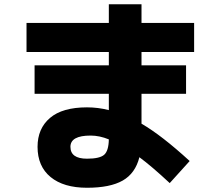

<svg xmlns="http://www.w3.org/2000/svg" viewBox="-20 -820 1040 905"><path d="M105 -712H493V-800H647V-712H895V-575H647V-512H857V-378H647V-237Q742 -182 874 -61L780 43Q694 -37 637 -79Q618 -3 558.5 31Q499 65 390 65Q280 65 218.5 14.5Q157 -36 157 -128Q157 -214 215.5 -264Q274 -314 390 -314Q442 -314 493 -301V-378H143V-512H493V-575H105ZM493 -163Q449 -181 407 -181Q312 -181 312 -128Q312 -72 390 -72Q450 -72 471 -90.5Q492 -109 493 -163Z"/></svg>

Font: Mplus 1p ExtraBold
Style: Regular
Weight: 800
Version: Version 1.061